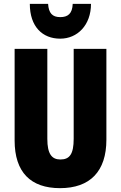

<svg xmlns="http://www.w3.org/2000/svg" viewBox="-20 -968 628 998"><path d="M453 -948H358C356 -897 333 -879 293 -879C252 -879 233 -900 230 -948H135C135 -829 201 -767 293 -767C382 -767 453 -837 453 -948ZM533 -242V-714H363V-247C363 -167 342 -139 294 -139C249 -139 226 -168 226 -246V-714H56V-238C56 -72 140 10 292 10C448 10 533 -77 533 -242Z"/></svg>

Font: Noto Sans Gujarati ExtraCondensed Black
Style: Regular
Weight: 900
Width: 2
Designer: Jelle Bosma - Monotype Design Team, Universal Thirst
Foundry: Monotype Imaging Inc.
Version: Version 2.106